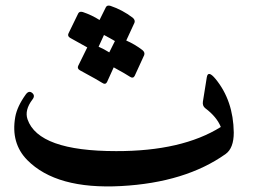

<svg xmlns="http://www.w3.org/2000/svg" viewBox="-20 -653 966 695"><path d="M78.6 -73.7Q18.6 -134.8 35.2 -229.5Q42 -267.6 73.2 -311Q84.5 -326.7 96.7 -316.4Q108.4 -306.6 97.2 -292.5Q68.4 -254.4 79.6 -221.2Q119.1 -106 400.4 -106Q638.7 -105.5 779.3 -193.4Q764.6 -230 723.1 -261.2Q712.4 -269.5 714.4 -284.7L728.5 -373Q732.9 -400.4 760.3 -367.2Q824.7 -288.6 826.2 -173.3Q826.2 -116.7 796.9 -95.7Q651.4 7.8 418.5 20.5Q184.1 33.2 78.6 -73.7ZM363.3 -627Q367.7 -635.3 379.9 -631.8Q423.3 -617.2 460.4 -588.9Q470.2 -580.6 466.8 -570.8L437 -506.3Q468.3 -492.7 495.6 -471.7Q505.4 -463.4 502 -453.6L467.3 -377.9Q461.4 -367.7 450.4 -375.2Q439.5 -382.8 391.6 -409.2L367.2 -355.5Q361.3 -345.2 349.6 -353.3Q337.9 -361.3 269.5 -398.4Q258.3 -404.8 263.2 -415L295.9 -481.4Q275.4 -493.2 234.4 -515.6Q223.1 -522 228 -532.2L263.2 -604.5Q267.6 -612.8 279.8 -609.4Q312 -598.6 340.3 -580.6ZM336.9 -483.9Q356.9 -475.1 375.5 -463.4L396 -504.4Q381.3 -513.2 356.4 -526.4Z"/></svg>

Font: Amiri
Style: Bold Slanted
Weight: 700
Italic angle: 9°
Designer: Khaled Hosny
Version: Version 000.107